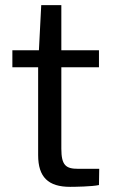

<svg xmlns="http://www.w3.org/2000/svg" viewBox="-20 -725 453 745"><path d="M364 -464V-530H218V-705H140L131 -530H28V-464H128V-123C128 -38 167 0 252 0C269 0 338 -1 364 -7L365 -70H283C236 -70 218 -83 218 -148V-464Z"/></svg>

Font: 18Franklin
Style: Regular
Weight: 400
Designer: Pablo Impallari, Rodrigo Fuenzalida (Modified by Dan O. Williams)
Version: Version 0.025;PS 000.025;hotconv 1.0.88;makeotf.lib2.5.64775